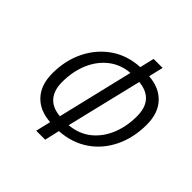

<svg xmlns="http://www.w3.org/2000/svg" viewBox="-190 -898 1059 1059"><g transform="rotate(45 339.5 -369.0)"><path d="M242 0 263 -88Q178 -93 129.5 -145Q81 -197 81 -287Q81 -388 121 -469Q161 -550 232.5 -599.5Q304 -649 400 -654L420 -738H490L470 -653Q554 -647 602 -595.5Q650 -544 650 -455Q650 -353 610.5 -271.5Q571 -190 499.5 -141.5Q428 -93 332 -87L312 0ZM278 -149 384 -593Q312 -587 260 -545.5Q208 -504 180.5 -438Q153 -372 153 -291Q153 -227 184.5 -190.5Q216 -154 278 -149ZM347 -148Q421 -155 472.5 -196Q524 -237 551.5 -303Q579 -369 579 -449Q579 -580 454 -592Z"/></g></svg>

Font: Ubuntu Sans Condensed
Style: Italic
Weight: 400
Width: 3
Italic angle: -13.5°
Designer: Dalton Maag Ltd
Foundry: Dalton Maag Ltd
Version: Version 1.006; ttfautohint (v1.8.4.7-5d5b)